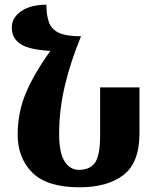

<svg xmlns="http://www.w3.org/2000/svg" viewBox="-20 -785 666 815"><path d="M317 10Q180 10 117.5 -52Q55 -114 55 -214Q55 -307 89.5 -389.5Q124 -472 194 -569Q103 -574 66.5 -598.5Q30 -623 30 -668Q30 -710 70 -737.5Q110 -765 177 -765Q177 -721 187.5 -691Q198 -661 229.5 -646Q261 -631 324 -631Q281 -528 256 -424Q231 -320 231 -216Q231 -137 254 -100.5Q277 -64 315 -64Q363 -64 384 -95.5Q405 -127 405 -210V-414H572V-218Q572 -95 504.5 -42.5Q437 10 317 10Z"/></svg>

Font: Noto Serif Armenian ExtraCondensed Black
Style: Regular
Weight: 900
Width: 2
Designer: Monotype Design Team
Foundry: Monotype Imaging Inc.
Version: Version 2.008; ttfautohint (v1.8.4.7-5d5b)